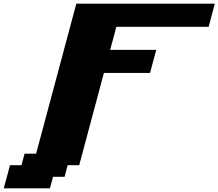

<svg xmlns="http://www.w3.org/2000/svg" viewBox="-54 -895 1183 1040"><path d="M-33.7 125H216.3L233.4 62.5H295.9L312.5 0H375Q397 -83 441.9 -250Q486.8 -417 508.8 -500H758.8Q764.2 -520.5 775.4 -562.3Q786.6 -604 792.5 -625H542.5Q548.3 -645.5 559.6 -687.5Q570.8 -729.5 576.2 -750H1076.2Q1081.5 -770.5 1092.8 -812.5Q1104 -854.5 1109.4 -875H359.4L141.6 -62.5H79.1L62.5 0H0Q-5.4 21 -16.6 62.5Q-27.8 104 -33.7 125Z"/></svg>

Font: Faithful 32x
Style: BoldOblique
Weight: 400
Foundry: Faithful Resource Pack
Version: Version 1.0; January 27, 2023